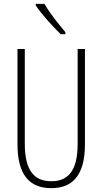

<svg xmlns="http://www.w3.org/2000/svg" viewBox="-20 -969 533 999"><path d="M211 -949H166V-941C198 -892 258 -828 296 -791H320V-802C283 -846 243 -895 211 -949ZM422 -218V-714H384V-221C384 -73 329 -26 247 -26C160 -26 109 -79 109 -221V-714H71V-218C71 -60 133 10 247 10C348 10 422 -46 422 -218Z"/></svg>

Font: Noto Sans Hebrew ExtraCondensed ExtraLight
Style: Regular
Weight: 200
Width: 2
Designer: Monotype Design Team
Foundry: Monotype Imaging Inc.
Version: Version 2.004